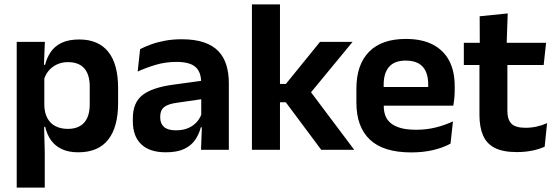

<svg xmlns="http://www.w3.org/2000/svg" viewBox="-20 -681 2525 873"><path d="M336 11.5Q292 11.5 261.5 -2.8Q231 -17 212.2 -43Q193.5 -69 185.5 -104H149L181.5 -202Q182.5 -167 195.8 -143Q209 -119 232.8 -107Q256.5 -95 288.5 -95Q337 -95 362.5 -123.2Q388 -151.5 388 -207V-287.5Q388 -342.5 363 -370.5Q338 -398.5 289 -398.5Q261 -398.5 238.5 -387.8Q216 -377 201 -359Q186 -341 179.5 -317.5L149.5 -386.5H185Q193 -418.5 210.8 -444.8Q228.5 -471 260.2 -486.2Q292 -501.5 340.5 -501.5Q427 -501.5 472 -445.8Q517 -390 517 -281V-213Q517 -103 471.8 -45.8Q426.5 11.5 336 11.5ZM183.5 172H56V-490.5H184L179 -366L181.5 -343.5V-147L180 -124L183.5 10.5Z M1020.5 0H894L898.5 -120L895 -131V-284.5L894.5 -306.5Q894.5 -354.5 868.2 -377Q842 -399.5 782.5 -399.5Q732 -399.5 687.8 -386.2Q643.5 -373 606 -355.5L617 -457.5Q639 -469 667.2 -479.2Q695.5 -489.5 730.5 -496Q765.5 -502.5 806 -502.5Q866 -502.5 907.5 -488.2Q949 -474 973.8 -447.5Q998.5 -421 1009.5 -384.2Q1020.5 -347.5 1020.5 -303ZM733.5 11.5Q660.5 11.5 622.2 -25Q584 -61.5 584 -129V-143Q584 -214.5 628 -248.8Q672 -283 767.5 -296L906.5 -315L914 -232.5L786 -214Q744 -208.5 726.2 -194Q708.5 -179.5 708.5 -151.5V-146.5Q708.5 -119 725.8 -103.8Q743 -88.5 780 -88.5Q813 -88.5 836.5 -99Q860 -109.5 875.2 -126.8Q890.5 -144 897 -165.5L915 -102H893Q885 -70.5 867.2 -44.8Q849.5 -19 817.5 -3.8Q785.5 11.5 733.5 11.5Z M1590.5 0H1440.5L1279.5 -216H1236V-299.5H1280L1435 -490.5H1583L1384 -249V-275ZM1253 0H1125.5V-661H1253Z M1849.5 12Q1723.5 12 1662 -46Q1600.5 -104 1600.5 -214V-278Q1600.5 -387 1658 -445.5Q1715.5 -504 1825 -504Q1899 -504 1948.5 -478Q1998 -452 2022.8 -404.2Q2047.5 -356.5 2047.5 -290V-272.5Q2047.5 -254.5 2045.8 -235.8Q2044 -217 2041 -200.5H1925Q1926.5 -228 1926.8 -252.8Q1927 -277.5 1927 -297.5Q1927 -332 1916 -356.2Q1905 -380.5 1882.5 -393Q1860 -405.5 1825 -405.5Q1773.5 -405.5 1749 -377Q1724.5 -348.5 1724.5 -296V-250.5L1725 -236V-197.5Q1725 -174.5 1732.2 -155Q1739.5 -135.5 1756.5 -121.2Q1773.5 -107 1801.8 -99Q1830 -91 1872.5 -91Q1918.5 -91 1960.2 -101.2Q2002 -111.5 2039.5 -129L2028.5 -28Q1995 -9.5 1949.8 1.2Q1904.5 12 1849.5 12ZM2015 -200.5H1668.5V-285.5H2015Z M2330 10.5Q2267.5 10.5 2230.2 -8.2Q2193 -27 2176.5 -65Q2160 -103 2160 -158.5V-444.5H2287V-177.5Q2287 -137.5 2305.2 -118.8Q2323.5 -100 2369.5 -100Q2396.5 -100 2421.5 -105.8Q2446.5 -111.5 2467.5 -121L2456.5 -14Q2431.5 -2.5 2399.2 4Q2367 10.5 2330 10.5ZM2452 -385.5H2089V-486.5H2463ZM2283.5 -477H2161.5L2161 -607L2288.5 -620Z"/></svg>

Font: Anek Malayalam Medium SemiBold
Style: Regular
Weight: 600
Version: Version 1.003